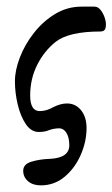

<svg xmlns="http://www.w3.org/2000/svg" viewBox="-20 -442 339 579"><path d="M103 117Q79 117 64.5 104.5Q50 92 50 73Q50 53 75 45.5Q100 38 131 37Q189 34 189 -4Q189 -27 180.5 -41Q172 -55 158 -55Q144 -55 129 -50Q116 -44 97 -44Q74 -44 58 -67.5Q42 -91 33.5 -126.5Q25 -162 25 -197Q25 -230 40 -269Q55 -308 82.5 -343Q110 -378 146.5 -400Q183 -422 226 -422H265Q276 -422 284.5 -410.5Q293 -399 297 -384.5Q301 -370 298.5 -358.5Q296 -347 283 -347Q188 -347 148 -316Q113 -288 92 -246Q71 -204 71 -154Q71 -107 100 -107Q120 -107 141 -119Q163 -130 182 -130Q208 -130 224.5 -109.5Q241 -89 241 -56Q241 -15 223.5 25Q206 65 175 91Q144 117 103 117Z"/></svg>

Font: Junicode Two Beta Condensed
Style: Italic
Weight: 400
Width: 3
Italic angle: -9°
Version: Version 1.053; ttfautohint (v1.8.4)